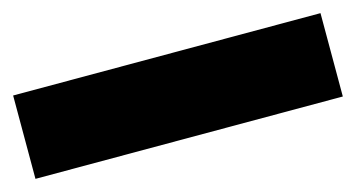

<svg xmlns="http://www.w3.org/2000/svg" viewBox="-35 -28 660 356"><g transform="rotate(-15 295.0 150.0)"><path d="M590 70H0V230H590Z"/></g></svg>

Font: Repo ExtraBlack
Style: Regular
Weight: 400
Designer: Stefan Peev
Foundry: Context Ltd
Version: Version 001.502